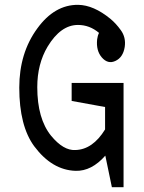

<svg xmlns="http://www.w3.org/2000/svg" viewBox="-20 -696 602 802"><path d="M418.9 -155.3V-249L279.3 -274.4V-349.6H496.1V85.9H447.3L419.9 -45.9Q362.3 19.5 295.9 17.6Q197.3 14.6 123 -85Q60.5 -169.9 60.5 -330.1Q60.5 -474.6 135.7 -577.1Q208 -676.8 306.6 -675.8Q371.1 -674.8 441.4 -617.2Q464.8 -597.7 484.4 -570.3Q506.8 -540 501 -500Q494.1 -456.1 461.9 -441.4Q430.7 -426.8 405.3 -456.1Q380.9 -484.4 385.7 -531.2Q387.7 -546.9 393.6 -558.6Q354.5 -591.8 305.7 -591.8Q233.4 -591.8 178.7 -501Q135.7 -428.7 135.7 -332Q135.7 -200.2 193.4 -128.9Q245.1 -66.4 294.9 -69.3Q367.2 -71.3 418.9 -155.3Z"/></svg>

Font: Hopone
Style: Regular
Weight: 400
Foundry: SIL International (SIL)
Version: Version 1.00 September 3, 2015, initial release